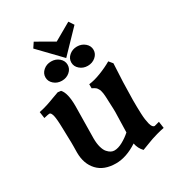

<svg xmlns="http://www.w3.org/2000/svg" viewBox="-193 -923 971 1056"><g transform="rotate(-30 293.0 -395.0)"><path d="M292 -636.7 161.1 -772.5 182.1 -804.2 292 -741.2Q361.3 -780.3 401.9 -804.2L422.9 -772.5ZM157.2 -497.1 177.2 -494.6Q204.1 -465.8 204.1 -382.8Q204.1 -357.9 202.6 -279.5Q201.2 -201.2 201.2 -178.2Q201.2 -146 208 -122.1Q214.8 -98.1 225.6 -86.2Q236.3 -74.2 246.8 -68.8Q257.3 -63.5 268.1 -63.5Q292 -63.5 321 -79.3Q350.1 -95.2 374 -116.7Q374 -139.6 375.7 -182.9Q377.4 -226.1 377.4 -244.6Q377.4 -251 377 -266.8Q376.5 -282.7 376 -290Q375.5 -297.4 375 -312.3Q374.5 -327.1 374.3 -332.8Q374 -338.4 373.3 -350.1Q372.6 -361.8 371.6 -366.2Q370.6 -370.6 368.9 -379.2Q367.2 -387.7 365 -391.4Q362.8 -395 359.4 -400.9Q356 -406.7 351.8 -409.9Q347.7 -413.1 342 -416.5Q336.4 -419.9 329.6 -422.9V-448.7Q362.8 -452.1 405.8 -468.8Q448.7 -485.4 482.9 -505.4L502.4 -481.9Q495.1 -362.8 494.1 -253.4Q494.1 -227.5 494.4 -209.2Q494.6 -190.9 495.6 -167.7Q496.6 -144.5 498.8 -128.7Q501 -112.8 504.6 -98.4Q508.3 -84 513.9 -76.9Q519.5 -69.8 526.9 -69.8Q527.3 -69.8 558.1 -78.1L564 -36.1Q539.1 -31.2 516.1 -24.7Q493.2 -18.1 480.2 -13.7Q467.3 -9.3 443.6 0Q419.9 9.3 407.7 13.7Q384.3 -10.3 377.9 -44.4Q306.6 2.4 240.7 2.4Q165 2.4 124.3 -41.3Q83.5 -85 83.5 -156.7Q83.5 -162.6 83.7 -175.5Q84 -188.5 84 -194.8V-220.7Q84 -222.7 82.5 -276.9Q82.5 -284.2 82 -298.1Q81.5 -312 81.3 -320.3Q81.1 -328.6 80.6 -341.3Q80.1 -354 79.3 -361.8Q78.6 -369.6 77.4 -379.6Q76.2 -389.6 74.5 -395.8Q72.8 -401.9 70.3 -407.2Q67.9 -412.6 64.7 -415.3Q61.5 -418 57.6 -418Q52.2 -418 22.9 -411.1L17.1 -452.1Q45.9 -458 69.3 -465.6Q92.8 -473.1 117.2 -482.7Q141.6 -492.2 157.2 -497.1ZM160.2 -557.9Q139.6 -575.7 139.6 -601.1Q139.6 -626.5 160.2 -644.3Q180.7 -662.1 210 -662.1Q239.3 -662.1 259.8 -644.3Q280.3 -626.5 280.3 -601.1Q280.3 -575.7 259.8 -557.9Q239.3 -540 210 -540Q180.7 -540 160.2 -557.9ZM374 -662.1Q403.3 -662.1 424.1 -644.3Q444.8 -626.5 444.8 -601.1Q444.8 -575.7 424.1 -557.9Q403.3 -540 374 -540Q345.2 -540 324.5 -557.9Q303.7 -575.7 303.7 -601.1Q303.7 -626.5 324.5 -644.3Q345.2 -662.1 374 -662.1Z"/></g></svg>

Font: Flanker
Style: Bold
Weight: 700
Designer: Flanker
Foundry: Flanker
Version: Version 2.021